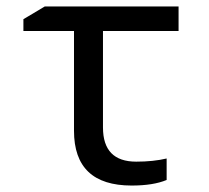

<svg xmlns="http://www.w3.org/2000/svg" viewBox="-20 -556 640 589"><path d="M527.8 -536.1V-460.9H295.9V-165Q295.9 -60.1 397.9 -60.1Q450.2 -60.1 491.2 -69.8V-3.9Q450.2 13.2 383.8 13.2Q207 13.2 207 -154.8V-460.9H51.8V-497.1L117.2 -536.1Z"/></svg>

Font: Noto Mono
Style: Regular
Weight: 400
Designer: Monotype Design Team
Foundry: Monotype Imaging Inc.
Version: Version 1.00